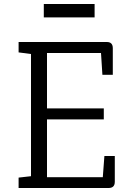

<svg xmlns="http://www.w3.org/2000/svg" viewBox="-20 -940 667 960"><path d="M73 0V-52L135 -59V-670L73 -678V-730H514Q544 -730 544 -699V-566H492L485 -675H215V-398H499V-343H215V-54H494L502 -160H554V-31Q554 0 523 0ZM199 -853V-920H453V-853Z"/></svg>

Font: Fauna One
Style: Regular
Weight: 400
Designer: Eduardo Rodriguez Tunni
Foundry: Eduardo Rodriguez Tunni
Version: Version 2.001; ttfautohint (v1.8.4.7-5d5b);gftools[0.9.23]